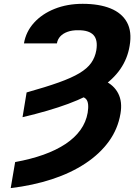

<svg xmlns="http://www.w3.org/2000/svg" viewBox="-20 -757 717 990"><path d="M96.2 -152.8 117.2 -280.3Q216.3 -308.1 282.7 -331.8Q349.1 -355.5 389.4 -379.6Q429.7 -403.8 450 -432.4Q470.2 -460.9 476.6 -497.6Q485.4 -551.8 461.7 -576.7Q438 -601.6 383.3 -601.1Q352.1 -601.6 328.4 -593Q304.7 -584.5 290.8 -569.3Q276.9 -554.2 273.4 -533.2H103.5Q113.8 -593.8 155.3 -639.6Q196.8 -685.5 261.7 -711.4Q326.7 -737.3 406.2 -737.3Q491.2 -737.3 549.8 -713.6Q608.4 -689.9 634.8 -641.8Q661.1 -593.8 648.4 -520.5Q637.7 -455.1 600.6 -401.1Q563.5 -347.2 497.1 -302.7Q430.7 -258.3 331.3 -221.4Q231.9 -184.6 96.2 -152.8ZM357.4 -262.2 399.9 -361.8Q469.7 -362.8 518.6 -340.6Q567.4 -318.4 589.6 -275.1Q611.8 -231.9 601.1 -170.4Q587.9 -92.3 541.3 -27.8Q494.6 36.6 419.9 85.9Q345.2 135.3 247.6 167.2Q149.9 199.2 35.2 212.9L58.1 78.6Q138.7 64 203.9 40.8Q269 17.6 317.4 -14.4Q365.7 -46.4 394.8 -86.9Q423.8 -127.4 432.1 -175.8Q440.4 -227.1 424.1 -245.8Q407.7 -264.6 357.4 -262.2Z"/></svg>

Font: Inter 18pt ExtraBold
Style: Italic
Weight: 800
Italic angle: -9.3988°
Designer: Rasmus Andersson
Foundry: rsms
Version: Version 4.001;git-66647c0bb